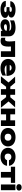

<svg xmlns="http://www.w3.org/2000/svg" viewBox="3404 -4280 894 7741"><g transform="rotate(90 3850.5 -410.0)"><path d="M363 17C579 17 703 -63 703 -168C703 -239 655 -280 563 -295C655 -318 689 -368 689 -423C689 -521 560 -590 371 -590C154 -590 34 -494 28 -379H247C254 -419 294 -440 362 -440C424 -440 459 -423 459 -392C459 -362 429 -346 363 -346H269V-229H365C440 -229 472 -217 472 -185C472 -150 432 -133 363 -133C289 -133 245 -156 239 -198H17C22 -65 157 17 363 17Z M1224 0H1445V-331C1445 -523 1269 -590 1101 -590C995 -590 900 -572 804 -531V-367C876 -401 962 -419 1044 -419C1160 -419 1214 -389 1222 -331C1217 -334 1211 -336 1204 -338C1168 -352 1118 -359 1054 -359C1038 -359 1021 -359 1003 -358C864 -351 758 -288 758 -171C758 -54 863 17 1003 17C1098 17 1174 -21 1224 -66ZM1223 -229C1223 -156 1134 -123 1065 -123C1000 -123 956 -148 956 -185C956 -242 1063 -245 1101 -245C1149 -245 1200 -240 1223 -229Z M1636 -573C1647 -478 1652 -401 1652 -339C1652 -216 1629 -167 1568 -167C1549 -167 1525 -171 1501 -181V-19C1543 4 1583 13 1631 13C1792 13 1859 -82 1859 -308C1859 -336 1858 -367 1855 -404H2048V0H2277V-573Z M2724 17C2845 17 2945 -13 3027 -66V-208C2960 -170 2876 -149 2793 -149C2700 -149 2638 -175 2608 -224H3042C3042 -448 2918 -590 2710 -590C2508 -590 2356 -470 2356 -289C2356 -105 2513 17 2724 17ZM2718 -432C2775 -432 2814 -405 2833 -355H2596C2612 -402 2655 -432 2718 -432Z M3803 0V-209H3898L4062 0H4323L4071 -308L4308 -573H4064L3902 -379H3803V-573H3574V-379H3476L3313 -573H3070L3306 -308L3055 0H3316L3479 -209H3574V0Z M4360 0H4589V-209H4831V0H5060V-573H4831V-379H4589V-573H4360Z M5512 17C5736 17 5885 -104 5885 -286C5885 -469 5736 -590 5512 -590C5289 -590 5139 -469 5139 -286C5139 -104 5289 17 5512 17ZM5512 -151C5423 -151 5371 -201 5371 -286C5371 -372 5423 -422 5512 -422C5602 -422 5654 -372 5654 -286C5654 -201 5602 -151 5512 -151Z M6438 -247C6424 -189 6373 -151 6304 -151C6223 -151 6172 -198 6172 -286C6172 -374 6223 -422 6304 -422C6373 -422 6424 -389 6438 -326H6665C6649 -485 6499 -590 6304 -590C6088 -590 5940 -466 5940 -286C5940 -106 6088 17 6304 17C6500 17 6649 -89 6665 -247Z M6913 0H7142V-402H7353V-573H6702V-402H6913Z M7419 0H7648V-584H7419ZM7534 -622C7613 -622 7665 -663 7665 -729C7665 -796 7613 -837 7534 -837C7455 -837 7404 -796 7404 -729C7404 -663 7455 -622 7534 -622Z"/></g></svg>

Font: Bounded ExtBd
Style: Regular
Weight: 800
Designer: Vlad Churkin
Version: Version 3.0